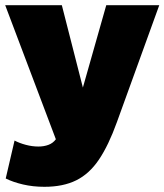

<svg xmlns="http://www.w3.org/2000/svg" viewBox="-24 -520 633 739"><path d="M147 199Q103 199 64.5 190Q26 181 -2 167L32 21Q51 31 75.5 37.5Q100 44 124 44Q145 44 162.5 37.5Q180 31 191 16L-4 -500H214L295 -183L385 -500H589L426 -50Q394 39 357 94Q320 149 269.5 174Q219 199 147 199Z"/></svg>

Font: Prodigy Sans ExtraBold
Style: Regular
Weight: 800
Designer: Wei Huang
Foundry: Wei Huang
Version: Version 1.003; ttfautohint (v1.8.3)